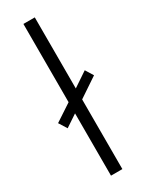

<svg xmlns="http://www.w3.org/2000/svg" viewBox="-201 -796 642 833"><g transform="rotate(-30 120.0 -380.0)"><path d="M86 0V-312L26 -272L1 -312L86 -368V-760H143V-404L216 -453L240 -414L143 -349V0Z"/></g></svg>

Font: Noto Sans Thai Light
Style: Regular
Weight: 300
Designer: Monotype Design Team
Foundry: Monotype Imaging Inc.
Version: Version 2.001